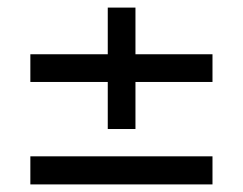

<svg xmlns="http://www.w3.org/2000/svg" viewBox="-20 -560 640 506"><path d="M264 -220V-344H60V-417H264V-540H337V-417H540V-344H337V-220ZM60 -74V-148H540V-74Z"/></svg>

Font: Manrope Medium
Style: Medium
Weight: 500
Designer: Mikhail Sharanda
Foundry: Mikhail Sharanda
Version: Version 4.000;hotconv 1.0.109;makeotfexe 2.5.65596